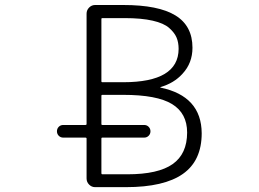

<svg xmlns="http://www.w3.org/2000/svg" viewBox="-20 -774 1040 772"><path d="M387.7 -447.3Q387.7 -443.4 391.6 -443.4H475.6Q697.3 -443.4 698.2 -577.1Q698.2 -603.5 689.9 -623Q681.6 -642.6 660.2 -661.6Q638.7 -680.7 593.8 -690.9Q548.8 -701.2 481.4 -701.2H391.6Q387.7 -701.2 387.7 -697.3ZM387.7 -275.4Q387.7 -271.5 391.6 -271.5H559.6Q570.3 -271.5 577.6 -264.2Q585 -256.8 585 -246.1Q585 -235.4 577.6 -228Q570.3 -220.7 559.6 -220.7H391.6Q387.7 -220.7 387.7 -216.8V-78.1Q387.7 -73.2 391.6 -73.2H492.2Q616.2 -73.2 674.3 -114.3Q732.4 -155.3 732.4 -241.2Q732.4 -318.4 671.9 -355.5Q611.3 -392.6 475.6 -392.6H391.6Q387.7 -392.6 387.7 -388.7ZM625 -423.8Q625 -423.8 625 -422.9Q625 -421.9 625 -421.9Q790 -387.7 791 -238.3Q791 -127.9 715.3 -74.7Q639.6 -21.5 486.3 -21.5H362.3Q348.6 -21.5 338.4 -31.7Q328.1 -42 328.1 -56.6V-216.8Q328.1 -220.7 323.2 -220.7H234.4Q223.6 -220.7 216.3 -228Q209 -235.4 209 -246.1Q209 -256.8 216.3 -264.2Q223.6 -271.5 234.4 -271.5H323.2Q328.1 -271.5 328.1 -275.4V-718.8Q328.1 -733.4 338.4 -743.7Q348.6 -753.9 362.3 -753.9H475.6Q617.2 -753.9 685.5 -711.9Q753.9 -669.9 753.9 -582Q753.9 -520.5 713.9 -477.5Q679.7 -439.5 625 -423.8Z"/></svg>

Font: Rounded-L Mgen+ 1mn light
Style: Regular
Weight: 200
Designer: [Source Han Sans]
Ryoko NISHIZUKA  (kana & ideographs); Paul D. Hunt (Latin, Greek & Cyrillic); Wenlong ZHANG  (bopomofo
Version: Version 1.059.20150602